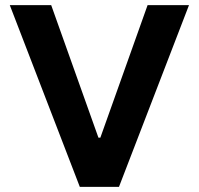

<svg xmlns="http://www.w3.org/2000/svg" viewBox="-20 -727 773 747"><path d="M18.1 -707H179.2L431.2 0L342.3 -191.4H431.2V0H290.5ZM554.2 -707H715.3L442.9 0H302.2Z"/></svg>

Font: Wanted Sans Std Variable
Style: Regular
Weight: 400
Designer: Original Design by Kil Hyung-jin and Kang Hanbin, Wanted Lab, Inc;
Foundry: Wanted Lab, Inc.
Version: Version 1.003;Glyphs 3.2 (3227)